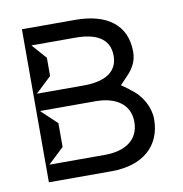

<svg xmlns="http://www.w3.org/2000/svg" viewBox="-65 -612 616 645"><g transform="rotate(-10 243.0 -290.0)"><path d="M51 -29H265C372 -29 436 -85 436 -177C436 -216 413 -261 374 -287V-288L346 -308L366 -329C389 -352 406 -376 406 -412C406 -504 340 -551 233 -551H51ZM63 -87 117 -138V-219L63 -270H253C319 -270 369 -241 369 -179C369 -116 319 -87 253 -87ZM63 -329 117 -380V-442L73 -492H223C288 -492 339 -472 339 -410C339 -350 288 -329 223 -329Z"/></g></svg>

Font: Charger Static
Style: Regular
Weight: 1000
Designer: Jasper
Foundry: KineticPlasma Fonts/Cannot Into Space Fonts
Version: Version 1.1